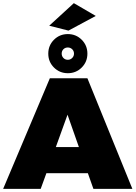

<svg xmlns="http://www.w3.org/2000/svg" viewBox="-30 -1197 859 1217"><path d="M562 0 527 -99H264L228 0H-10L286 -701H524L809 0ZM324 -265H470L398 -470ZM400 -981Q452 -981 488 -945Q524 -909 524 -857Q524 -805 488 -769Q452 -733 400 -733Q348 -733 312 -769Q276 -805 276 -857Q276 -909 312 -945Q348 -981 400 -981ZM361 -857Q361 -841 372 -829.5Q383 -818 400 -818Q416 -818 427.5 -829.5Q439 -841 439 -857Q439 -874 427.5 -885Q416 -896 400 -896Q383 -896 372 -885Q361 -874 361 -857ZM438 -1177 577 -1096 404 -1003 282 -1034Z"/></svg>

Font: Argentum Sans Black
Style: Regular
Weight: 900
Designer: Julieta Ulanovsky (Modified by Cristiano Sobral)
Foundry: Julieta Ulanovsky
Version: Version 1.000; ttfautohint (v1.5.65-e2d9)